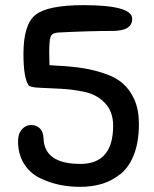

<svg xmlns="http://www.w3.org/2000/svg" viewBox="-20 -720 599 745"><path d="M304 -700Q493 -700 493 -647Q493 -600 417 -600Q329 -600 209 -594Q183 -593 177 -579Q171 -565 171 -518Q171 -508 171.5 -491.5Q172 -475 172 -467Q238 -464 285 -458Q332 -452 379 -437Q426 -422 455 -397.5Q484 -373 501.5 -333.5Q519 -294 519 -239Q519 -171 500.5 -122Q482 -73 449 -46Q416 -19 377 -7Q338 5 291 5Q249 5 210.5 -3Q172 -11 134 -29.5Q96 -48 73 -85Q50 -122 50 -172Q50 -201 65 -218Q80 -235 101 -235Q120 -235 134 -222.5Q148 -210 149 -182Q153 -84 292 -84Q419 -84 419 -232Q419 -287 387.5 -320Q356 -353 310 -363Q264 -373 217.5 -375.5Q171 -378 134 -379.5Q97 -381 91 -389Q71 -418 71 -511Q71 -626 118.5 -663Q166 -700 304 -700Z"/></svg>

Font: Sniglet
Style: Regular
Weight: 400
Designer: Haley Fiege
Foundry: Haley Fiege, Pablo Impallari, Brenda Gallo
Version: Version 2.000